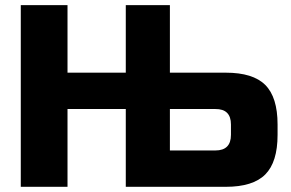

<svg xmlns="http://www.w3.org/2000/svg" viewBox="-20 -720 1120 740"><path d="M60.1 0V-700.2H240.2V-439.9H464.8V-700.2H634.8V-439.9H850.1Q955.1 -439.9 1002.4 -392.6Q1049.8 -345.2 1049.8 -240.2V-200.2Q1049.8 -95.2 1002.4 -47.6Q955.1 0 850.1 0H464.8V-299.8H240.2V0ZM634.8 -140.1H810.1Q870.1 -140.1 870.1 -200.2V-240.2Q870.1 -300.3 810.1 -299.8H634.8Z"/></svg>

Font: Russo One
Style: Regular
Weight: 400
Designer: Jovanny lemonad
Foundry: Jovanny Lemonad
Version: Version 1.000